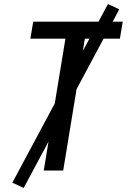

<svg xmlns="http://www.w3.org/2000/svg" viewBox="-20 -842 640 948"><path d="M196 0 303 -651H130L144 -735H586L572 -651H399L292 0ZM97 86 41 60 513 -822 569 -796Z"/></svg>

Font: Iosevka Medium Extended
Style: Italic
Weight: 500
Width: 7
Italic angle: -9°
Monospace: yes
Designer: Belleve Invis
Foundry: Belleve Invis
Version: Version 32.5.0; ttfautohint (v1.8.4)